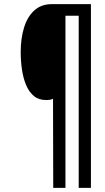

<svg xmlns="http://www.w3.org/2000/svg" viewBox="-20 -780 509 927"><path d="M236 -303Q224 -297 203 -297Q167 -297 143.5 -316.5Q120 -336 106 -369.5Q92 -403 86 -444.5Q80 -486 80 -529Q80 -594 96 -646.5Q112 -699 145.5 -729.5Q179 -760 230 -760H419V127H360V-704H296V127H237Z"/></svg>

Font: Noto Sans ExtraCondensed Medium
Style: Italic
Weight: 500
Width: 2
Italic angle: -12°
Designer: Monotype Design Team
Foundry: Monotype Imaging Inc.
Version: Version 2.013; ttfautohint (v1.8.4.7-5d5b)